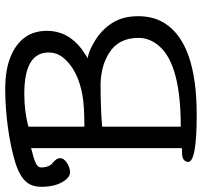

<svg xmlns="http://www.w3.org/2000/svg" viewBox="-57 -718 773 735"><g transform="rotate(-90 329.5 -350.5)"><path d="M257 16Q77 16 77 -17Q77 -26 85 -33Q93 -40 110 -40Q127 -40 130 -41V-618Q89 -608 72.5 -600Q56 -592 56 -580Q56 -547 76 -533Q91 -521 91.5 -507Q92 -493 74 -481Q56 -469 38 -469H37Q17 -469 0 -498.5Q-17 -528 -18 -572V-579Q-18 -617 3 -639Q26 -664 80 -680Q134 -696 204 -706Q282 -717 356 -717Q431 -717 481 -696Q579 -655 579 -557Q579 -478 510 -425Q480 -404 474 -401Q499 -399 541 -373.5Q583 -348 609 -307.5Q635 -267 635 -208Q635 -148 607 -105Q529 16 257 16ZM212 -45Q449 -45 520 -127Q552 -163 552 -207Q552 -284 493 -320Q445 -350 376 -352Q283 -352 212 -346ZM219 -414Q293 -414 336 -422Q379 -430 414 -447Q449 -464 472.5 -490.5Q496 -517 496 -551Q496 -644 338 -644Q269 -644 212 -628V-414Z"/></g></svg>

Font: LXGW WenKai Lite
Style: Bold
Weight: 700
Designer: LXGW / Fontworks Inc.
Foundry: LXGW / Fontworks Inc.
Version: Version 1.330;April 28, 2024